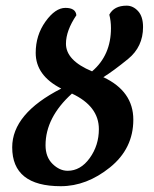

<svg xmlns="http://www.w3.org/2000/svg" viewBox="-20 -640 543 675"><path d="M193.8 14.6Q22.9 14.6 22.9 -122.1Q22.9 -240.7 195.3 -328.6Q105.5 -374.5 105.5 -454.1Q105.5 -516.1 139.9 -564.2Q174.3 -612.3 210 -612.3Q246.1 -612.3 248.5 -586.4Q211.9 -532.2 211.9 -486.3Q211.9 -427.2 303.7 -389.2Q370.1 -445.8 370.1 -541Q370.1 -566.4 364.3 -588.4Q380.9 -620.1 425.3 -620.1Q447.8 -620.1 465.3 -601.1Q482.9 -582 482.9 -544.9Q482.9 -475.6 430.2 -432.6Q377.4 -389.6 343.3 -368.7Q448.7 -319.3 448.7 -219.2Q448.7 -117.7 366.7 -51.5Q284.7 14.6 193.8 14.6ZM217.8 -39.6Q263.2 -39.6 295.4 -84.2Q327.6 -128.9 327.6 -186Q327.6 -266.6 232.9 -311Q140.1 -227.1 140.1 -129.4Q140.1 -87.9 164.8 -63.7Q189.5 -39.6 217.8 -39.6Z"/></svg>

Font: Kelvinch
Style: Bold Italic
Weight: 700
Italic angle: -10°
Designer: Paul James Miller
Foundry: High-Logic / Made with FontCreator
Version: Version 3.30 September 23, 2016